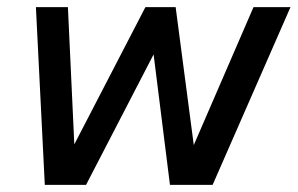

<svg xmlns="http://www.w3.org/2000/svg" viewBox="-20 -520 837 540"><path d="M106 0H222L412 -367L458 0H578L797 -500H693L525 -112L474 -500H389L189 -114L171 -500H81Z"/></svg>

Font: Uncut Sans Medium Italic
Style: Regular
Weight: 500
Italic angle: -11°
Designer: Kasper Nordkvist
Foundry: UNCUT.wtf
Version: Version 1.304;Glyphs 3.2 (3246)